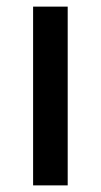

<svg xmlns="http://www.w3.org/2000/svg" viewBox="-20 -560 304 580"><path d="M80 0V-540H184.5V0Z"/></svg>

Font: Manrope ExtraLight SemiBold
Style: Regular
Weight: 600
Version: Version 4.504